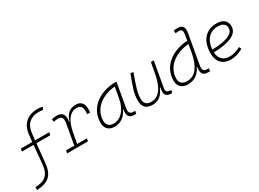

<svg xmlns="http://www.w3.org/2000/svg" viewBox="-61 -1591 3610 2671"><g transform="rotate(-30 1744.5 -255.5)"><path d="M-25.4 232.4 -27.3 187.5 13.7 183.6Q73.2 177.7 116 155.3Q158.7 132.8 184.3 85.7Q210 38.6 217.3 -40L245.6 -335.9H58.6L66.4 -379.9H250L259.3 -478.5Q272 -611.8 347.2 -677Q422.4 -742.2 541.5 -742.2Q583.5 -742.2 620.6 -732.4L602.5 -690.4Q561.5 -697.3 530.8 -697.3Q436 -697.3 376.7 -644.3Q317.4 -591.3 306.2 -483.4L295.4 -379.9H521.5L513.7 -335.9H291L260.3 -31.2Q251 59.1 220.5 113.8Q189.9 168.5 138.7 195.1Q87.4 221.7 15.6 228.5Z M591.3 0 599.1 -43.9H730.5L789.1 -377.9Q792 -396 792 -411.1Q792 -482.4 720.7 -482.4Q684.6 -482.4 650.9 -472.7L643.6 -516.6Q664.1 -522.9 684.8 -525.1Q705.6 -527.3 726.6 -527.3Q838.9 -527.3 838.9 -415.5Q838.9 -393.1 834.5 -365.7H840.8Q861.3 -442.9 908.9 -485.1Q956.5 -527.3 1029.3 -527.3Q1155.3 -527.3 1155.3 -386.7Q1155.3 -361.8 1151.4 -333H1105Q1107.4 -356 1107.4 -375.5Q1107.4 -419.9 1093.8 -445.8Q1073.2 -482.4 1019.5 -482.4Q973.6 -482.4 933.1 -457Q892.6 -431.6 860.6 -373Q828.6 -314.5 807.6 -215.3L777.3 -43.9H933.1L925.3 0Z M1353.5 10.3Q1282.7 10.3 1243.9 -27.8Q1205.1 -65.9 1205.1 -135.3Q1205.1 -223.1 1240.2 -294.7Q1275.4 -366.2 1338.9 -417Q1402.3 -467.8 1488.3 -495.1Q1574.2 -522.5 1675.3 -522.5H1684.1L1614.3 -126Q1611.8 -113.3 1611.8 -102.1Q1611.8 -78.1 1622.6 -63Q1637.7 -40 1672.4 -40H1706.5L1698.7 4.9H1675.8Q1607.9 4.9 1585 -29.8Q1569.8 -51.8 1569.8 -90.3Q1569.8 -111.8 1574.7 -138.7H1567.4Q1534.2 -66.9 1478.8 -28.3Q1423.3 10.3 1353.5 10.3ZM1360.8 -34.7Q1446.8 -34.7 1511.7 -105.5Q1576.7 -176.3 1599.1 -306.2L1628.9 -474.6Q1513.7 -463.4 1429.2 -418Q1344.7 -372.6 1298.3 -300.5Q1252 -228.5 1252 -137.7Q1252 -88.9 1280.8 -61.8Q1309.6 -34.7 1360.8 -34.7Z M1959.5 10.3Q1808.6 10.3 1808.6 -145Q1808.6 -227.1 1836.4 -317.6Q1864.3 -408.2 1911.1 -527.3L1955.6 -518.1Q1906.7 -388.7 1881.1 -300.8Q1855.5 -212.9 1855.5 -147.5Q1855.5 -34.7 1964.4 -34.7Q2055.2 -34.7 2115.2 -112.8Q2175.3 -190.9 2206.1 -358.4L2234.9 -517.6H2281.2L2208.5 -106.9Q2207 -97.7 2207 -89.8Q2207 -69.3 2218.3 -58.1Q2233.4 -43 2276.4 -40.5L2285.2 -40L2276.9 4.9H2271.5Q2218.8 4.9 2193.6 -13.9Q2168.5 -32.7 2165 -66.9Q2164.1 -74.2 2164.1 -82Q2164.1 -110.8 2173.8 -147H2164.6Q2145.5 -103 2119.4 -67.4Q2093.3 -31.7 2054.7 -10.7Q2016.1 10.3 1959.5 10.3Z M2531.2 10.3Q2458 10.3 2418 -27.8Q2377.9 -65.9 2377.9 -135.3Q2377.9 -219.2 2410.9 -287.8Q2443.8 -356.4 2503.9 -407Q2564 -457.5 2644.8 -486.8Q2725.6 -516.1 2821.3 -521.5L2835.4 -604Q2839.4 -625.5 2839.4 -641.6Q2839.4 -662.1 2833.5 -674.8Q2822.8 -697.8 2786.6 -697.8Q2773.4 -697.8 2760 -696.5Q2746.6 -695.3 2733.4 -692.4L2728 -734.9Q2742.7 -739.3 2757.6 -741Q2772.5 -742.7 2787.6 -742.7Q2851.1 -742.7 2873.5 -709.5Q2887.7 -688 2887.7 -651.9Q2887.7 -632.3 2883.8 -608.9L2799.8 -131.3Q2796.9 -115.7 2796.9 -102.5Q2796.9 -40 2860.8 -40H2891.1L2883.3 4.9H2858.4Q2809.1 4.9 2785.2 -13.2Q2761.2 -31.2 2756.8 -63.5Q2754.9 -75.7 2754.9 -89.8Q2754.9 -112.3 2759.8 -138.7H2752.4Q2719.7 -66.9 2662.4 -28.3Q2605 10.3 2531.2 10.3ZM2789.1 -335.9V-336.4L2813 -474.6Q2695.3 -463.4 2608.2 -418Q2521 -372.6 2472.9 -300.5Q2424.8 -228.5 2424.8 -137.7Q2424.8 -88.9 2454.8 -61.8Q2484.9 -34.7 2538.6 -34.7Q2637.7 -34.7 2698.2 -110.6Q2758.8 -186.5 2789.1 -335.9Z M3224.6 -35.2Q3265.1 -35.2 3311.3 -48.3Q3357.4 -61.5 3400.4 -85.4L3417.5 -47.9Q3371.6 -21 3319.8 -5.6Q3268.1 9.8 3220.2 9.8Q3123 9.8 3068.4 -46.9Q3013.7 -103.5 3013.7 -204.6Q3013.7 -356.4 3087.6 -441.9Q3161.6 -527.3 3293.5 -527.3Q3370.1 -527.3 3413.1 -491.2Q3456.1 -455.1 3456.1 -390.6Q3456.1 -294.9 3351.8 -247.3Q3247.6 -199.7 3060.5 -195.8Q3064 -120.1 3106.9 -77.6Q3149.9 -35.2 3224.6 -35.2ZM3062 -240.2Q3230 -244.1 3319.6 -280.5Q3409.2 -316.9 3409.2 -389.2Q3409.2 -432.6 3377.9 -457.5Q3346.7 -482.4 3289.6 -482.4Q3189.5 -482.4 3129.9 -418.5Q3070.3 -354.5 3062 -240.2Z"/></g></svg>

Font: CaskaydiaCove NFP ExtraLight
Style: Italic
Weight: 200
Italic angle: -10°
Designer: Aaron Bell
Foundry: Saja Typeworks
Version: Version 2111.001; VTT 6.35;Nerd Fonts 3.1.1